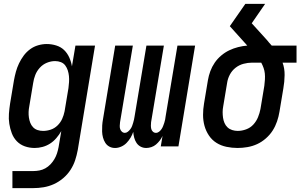

<svg xmlns="http://www.w3.org/2000/svg" viewBox="-20 -755 1549 990"><path d="M44 215V127H152Q167 127 183 124Q199 121 213.5 113Q228 105 240 92.5Q252 80 260.5 65.5Q269 51 274 35.5Q279 20 282 4L296 -79Q285 -60 270.5 -43Q256 -26 238 -14.5Q220 -3 199.5 2.5Q179 8 159 8Q132 8 108 -0.5Q84 -9 67 -26.5Q50 -44 41 -67.5Q32 -91 28 -116.5Q24 -142 26 -168.5Q28 -195 32 -221L52 -341Q56 -363 62 -385Q68 -407 78 -428Q88 -449 102 -468Q116 -487 135 -501Q154 -515 176.5 -521.5Q199 -528 221 -528Q246 -528 270 -520.5Q294 -513 310.5 -497Q327 -481 337 -459Q347 -437 351 -413L369 -520H470L381 18Q376 45 367.5 71Q359 97 343.5 121Q328 145 305.5 164Q283 183 257.5 194.5Q232 206 205 210.5Q178 215 151 215ZM202 -80Q222 -80 241.5 -86.5Q261 -93 276.5 -108Q292 -123 300.5 -142Q309 -161 313 -181L333 -301Q335 -316 336 -332Q337 -348 335.5 -363Q334 -378 329.5 -392Q325 -406 316.5 -417.5Q308 -429 294 -434.5Q280 -440 264 -440Q243 -440 222 -431.5Q201 -423 185.5 -406Q170 -389 162 -368.5Q154 -348 151 -327L131 -207Q128 -192 127.5 -177.5Q127 -163 129 -149Q131 -135 136 -122Q141 -109 150.5 -99Q160 -89 173.5 -84.5Q187 -80 202 -80Z M734 8Q718 8 705 1Q692 -6 684 -18Q676 -30 672 -45Q668 -60 667 -75Q662 -60 653.5 -45.5Q645 -31 633 -18.5Q621 -6 605 1Q589 8 574 8H573Q557 8 544 1Q531 -6 523 -18.5Q515 -31 511 -46Q507 -61 506.5 -76.5Q506 -92 507 -108Q508 -124 511 -140L574 -520H665L599 -125Q598 -116 597.5 -107Q597 -98 599.5 -90Q602 -82 608.5 -76Q615 -70 624 -70Q632 -70 639.5 -76Q647 -82 652.5 -89.5Q658 -97 661 -105Q664 -113 666.5 -121.5Q669 -130 671 -138.5Q673 -147 674 -155L735 -520H825L759 -125Q758 -116 758 -107Q758 -98 760 -90Q762 -82 768.5 -76Q775 -70 784 -70Q793 -70 800.5 -76Q808 -82 813 -89.5Q818 -97 821 -105Q824 -113 827 -121.5Q830 -130 831.5 -138.5Q833 -147 834 -155L895 -520H986L900 0H809L818 -54Q812 -41 803.5 -30Q795 -19 784.5 -10Q774 -1 760.5 3.5Q747 8 734 8Z M1205 8Q1176 8 1147.5 2Q1119 -4 1096 -18.5Q1073 -33 1057.5 -56Q1042 -79 1034.5 -106Q1027 -133 1027 -162.5Q1027 -192 1032 -221L1052 -341Q1056 -365 1064.5 -388Q1073 -411 1087 -431.5Q1101 -452 1120.5 -468.5Q1140 -485 1162 -495.5Q1184 -506 1207.5 -512Q1231 -518 1255 -520L1165 -620L1245 -735H1347L1278 -635L1356 -549Q1361 -542 1368 -534.5Q1375 -527 1381 -520H1509V-432H1437Q1448 -402 1447.5 -367.5Q1447 -333 1441 -299L1421 -179Q1417 -154 1408.5 -129Q1400 -104 1386 -82Q1372 -60 1351 -41.5Q1330 -23 1306 -12Q1282 -1 1256 3.5Q1230 8 1205 8ZM1206 -80Q1227 -80 1249 -88Q1271 -96 1286.5 -113Q1302 -130 1310.5 -151Q1319 -172 1323 -193L1343 -313Q1345 -329 1346 -345Q1347 -361 1345.5 -376Q1344 -391 1339 -405Q1334 -419 1327 -432H1280Q1258 -432 1235.5 -426Q1213 -420 1194.5 -405.5Q1176 -391 1165 -370Q1154 -349 1151 -327L1131 -207Q1128 -192 1128 -177Q1128 -162 1130 -148Q1132 -134 1137.5 -121Q1143 -108 1153 -98.5Q1163 -89 1177 -84.5Q1191 -80 1206 -80Z"/></svg>

Font: Iosevka Semibold Oblique
Style: Regular
Weight: 600
Italic angle: -9°
Monospace: yes
Designer: Belleve Invis
Foundry: Belleve Invis
Version: Version 32.5.0; ttfautohint (v1.8.4)